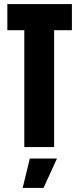

<svg xmlns="http://www.w3.org/2000/svg" viewBox="-20 -720 388 940"><path d="M99 0V-572H16V-700H332V-572H245V0ZM91 200 126 56H259L193 200Z"/></svg>

Font: Tektur Condensed SemiBold
Style: Regular
Weight: 600
Width: 3
Designer: Adam Jagosz
Foundry: Adam Jagosz
Version: Version 1.005;gftools[0.9.30]